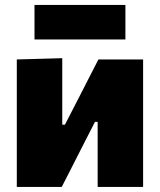

<svg xmlns="http://www.w3.org/2000/svg" viewBox="-20 -734 628 754"><path d="M46 0V-500.5L224.5 -505.5V-244.5H235L292.5 -356Q311 -392 329.5 -428.5Q348 -465 366.5 -500.5H542V0H363.5V-255.5H353L297 -146Q278.5 -109.5 259.8 -72.8Q241 -36 222.5 0ZM115.5 -579V-714.5H472.5V-579Z"/></svg>

Font: Commissioner ExtraBold
Style: Regular
Weight: 800
Designer: Kostas Bartsokas
Foundry: Kostas Bartsokas
Version: Version 1.000; ttfautohint (v1.8.3)